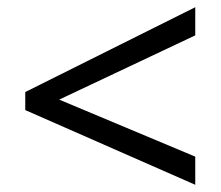

<svg xmlns="http://www.w3.org/2000/svg" viewBox="-20 -628 612 532"><path d="M521 -116 50 -323V-373L521 -608V-530L144 -352L521 -194Z"/></svg>

Font: Noto Sans Takri
Style: Regular
Weight: 400
Designer: Monotype Design Team
Foundry: Monotype Imaging Inc.
Version: Version 2.003; ttfautohint (v1.8.4.7-5d5b)